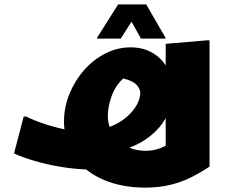

<svg xmlns="http://www.w3.org/2000/svg" viewBox="-20 -776 1056 876"><path d="M936 -16Q899 9 856 31Q813 53 760.5 66.5Q708 80 640 80Q562 80 493 59Q424 38 373 -3Q314 -5 253 -15.5Q192 -26 137.5 -42Q83 -58 44 -76L88 -244H100Q134 -227 180.5 -211.5Q227 -196 274 -186Q272 -203 272 -220Q272 -287 297 -348Q322 -409 364.5 -457Q407 -505 461.5 -532.5Q516 -560 576 -560Q630 -560 671 -537.5Q712 -515 736 -477V-576L924 -592H936ZM472 -248Q472 -221 480 -197Q525 -214 556.5 -241Q588 -268 604 -297.5Q620 -327 620 -352Q620 -371 602.5 -389.5Q585 -408 542 -418Q505 -383 488.5 -335.5Q472 -288 472 -248ZM644 -88Q669 -88 692 -94Q715 -100 736 -111V-237Q710 -191 667 -156.5Q624 -122 570 -102Q604 -88 644 -88ZM623 -600 580 -677 531 -600H423V-604L519 -756H647L735 -604V-600Z"/></svg>

Font: Kufam Black
Style: Regular
Weight: 900
Designer: Wael Morcos, Artur Schmal
Foundry: Original Type
Version: Version 1.301; ttfautohint (v1.8.3)